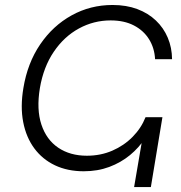

<svg xmlns="http://www.w3.org/2000/svg" viewBox="-20 -758 732 778"><path d="M319.3 -64Q253.9 -64 202.9 -88.1Q151.9 -112.3 118.9 -157Q85.9 -201.7 74 -263.4Q62 -325.2 74.7 -400.9Q91.3 -502.4 142.8 -578.1Q194.3 -653.8 270.3 -695.8Q346.2 -737.8 436 -737.8Q492.2 -737.8 536.4 -721.2Q580.6 -704.6 611.8 -674.8Q643.1 -645 659.9 -605Q676.8 -564.9 677.2 -518.1H608.4Q606 -563.5 584 -598.9Q562 -634.3 522.7 -654.8Q483.4 -675.3 428.2 -675.3Q359.9 -675.3 299.8 -642.6Q239.7 -609.9 198 -548.3Q156.2 -486.8 141.6 -400.9Q127.4 -314.9 147.7 -253.4Q168 -191.9 216.1 -159.4Q264.2 -127 332 -127Q387.7 -127 435.1 -147.5Q482.4 -168 517.3 -203.4Q552.2 -238.8 569.8 -283.2H606.4Q594.2 -238.8 568.8 -199.2Q543.5 -159.7 506.6 -129.4Q469.7 -99.1 422.6 -81.5Q375.5 -64 319.3 -64ZM523.4 0 571.8 -283.2H638.2L591.3 0Z"/></svg>

Font: Inter 24pt Light
Style: Italic
Weight: 300
Italic angle: -9.3988°
Designer: Rasmus Andersson
Foundry: rsms
Version: Version 4.001;git-66647c0bb